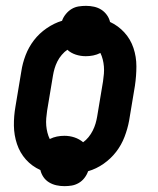

<svg xmlns="http://www.w3.org/2000/svg" viewBox="-20 -588 540 656"><path d="M200 48Q186 48 172.5 45Q159 42 147.5 35Q136 28 128.5 17Q121 6 118 -7Q89 -20 68.5 -43Q48 -66 38 -96Q28 -126 27.5 -158.5Q27 -191 33 -225L53 -345Q57 -372 67.5 -399.5Q78 -427 96 -450.5Q114 -474 139.5 -491.5Q165 -509 192 -517Q196 -529 205 -540Q214 -551 225 -557.5Q236 -564 248.5 -566Q261 -568 274 -568Q288 -568 301.5 -565Q315 -562 326 -555Q337 -548 345 -537Q353 -526 356 -513Q384 -500 405 -477Q426 -454 436 -424Q446 -394 446 -361.5Q446 -329 441 -295L421 -175Q416 -148 405.5 -120.5Q395 -93 377 -69.5Q359 -46 334 -28.5Q309 -11 281 -3Q277 9 268.5 20Q260 31 248.5 37.5Q237 44 225 46Q213 48 200 48ZM264 -102Q274 -109 282.5 -119.5Q291 -130 297 -142Q303 -154 306.5 -166Q310 -178 312 -190L332 -310Q334 -323 335 -336Q336 -349 335 -361Q334 -373 331 -385Q328 -397 323 -407Q311 -401 298.5 -398.5Q286 -396 273 -396Q255 -396 238.5 -401.5Q222 -407 210 -418Q200 -411 191 -400.5Q182 -390 176 -378Q170 -366 166.5 -354Q163 -342 161 -330L141 -210Q139 -197 138 -184Q137 -171 138 -159Q139 -147 142 -135Q145 -123 150 -113Q162 -119 174.5 -121.5Q187 -124 200 -124Q218 -124 234.5 -118.5Q251 -113 264 -102Z"/></svg>

Font: Iosevka Curly Slab Heavy
Style: Italic
Weight: 900
Italic angle: -9°
Monospace: yes
Designer: Belleve Invis
Foundry: Belleve Invis
Version: Version 22.1.2; ttfautohint (v1.8.4)